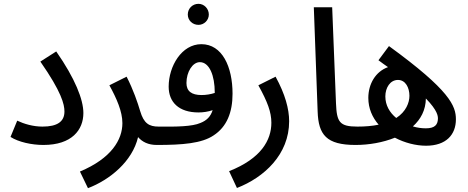

<svg xmlns="http://www.w3.org/2000/svg" viewBox="-20 -753 2445 1004"><path d="M35 -37C77 -10 146 5 207 5C356 5 416 -74 416 -162C416 -232 373 -342 274 -484L191 -431C302 -272 317 -207 317 -170C317 -117 280 -91 202 -91C153 -91 106 -105 70 -122Z M440 231C555 187 672 91 702 -36C724 -11 755 5 800 5C838 5 858 -17 858 -45C858 -71 844 -91 810 -91C759 -91 732 -108 713 -172C700 -216 677 -284 642 -352L552 -307C590 -238 620 -170 620 -109C620 -23 563 75 398 144Z M1018 -623C1047 -623 1072 -647 1072 -677C1072 -708 1047 -733 1018 -733C986 -733 962 -708 962 -677C962 -647 986 -623 1018 -623Z M801 5C934 5 1035 -3 1097 -45C1166 -90 1196 -165 1196 -263C1196 -404 1142 -522 1033 -522C930 -522 862 -407 862 -300C862 -219 915 -165 1018 -165C1043 -165 1069 -169 1092 -177C1081 -143 1061 -123 1028 -110C985 -91 902 -90 811 -91ZM955 -319C955 -377 987 -428 1025 -428C1075 -428 1103 -358 1103 -269V-267C1082 -260 1057 -256 1034 -256C982 -256 955 -276 955 -319Z M1219 230C1361 175 1492 55 1492 -119C1492 -183 1471 -261 1421 -352L1331 -307C1379 -220 1399 -167 1399 -111C1399 -21 1346 76 1178 142Z M1839 5C1876 5 1897 -17 1897 -45C1897 -71 1882 -91 1849 -91C1755 -91 1741 -115 1737 -212L1717 -715H1621L1641 -170C1645 -48 1687 5 1839 5Z M2208 9C2313 9 2364 -49 2364 -129C2364 -199 2333 -280 2014 -512L1959 -438C1976 -425 1993 -413 2009 -402C1944 -379 1906 -314 1906 -241C1906 -186 1927 -139 1960 -101C1927 -94 1889 -91 1849 -91L1839 5C1910 5 1983 -8 2045 -33C2096 -6 2155 9 2208 9ZM1995 -249C1995 -294 2020 -335 2061 -335C2101 -335 2121 -294 2121 -252C2121 -216 2103 -169 2052 -136C2018 -164 1995 -202 1995 -249ZM2270 -132C2269 -101 2254 -82 2207 -82C2185 -82 2162 -85 2139 -92C2180 -129 2206 -177 2207 -238C2269 -174 2270 -146 2270 -132Z"/></svg>

Font: Noto Sans Arabic SemCond Med
Style: Regular
Weight: 500
Width: 4
Designer: Monotype Design Team, Nadine Chahine, Nizar Qandah and Khaled Hosny
Foundry: Monotype Imaging Inc.
Version: Version 2.012